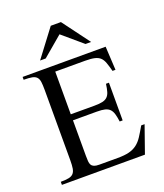

<svg xmlns="http://www.w3.org/2000/svg" viewBox="-126 -750 711 834"><g transform="rotate(-20 230.0 -333.0)"><path d="M399.9 0H16.1V-14.2Q39.6 -14.2 53.5 -17.1Q67.4 -20 74.7 -28.1Q82 -36.1 84.5 -50.5Q86.9 -64.9 86.9 -87.9V-413.1Q86.9 -436.5 85 -450.7Q83 -464.8 75.7 -472.7Q68.4 -480.5 54.2 -483.2Q40 -485.8 16.1 -485.8V-499H399.9L405.8 -390.1H392.1Q385.7 -414.1 380.1 -429.9Q374.5 -445.8 365 -455.1Q355.5 -464.4 339.1 -468.3Q322.8 -472.2 294.9 -472.2H157.2V-274.9H267.1Q290 -274.9 304 -278.1Q317.9 -281.2 326.4 -289.3Q335 -297.4 339.1 -311.3Q343.3 -325.2 346.2 -347.2H359.9V-172.9H346.2Q343.3 -194.8 339.1 -209Q335 -223.1 326.7 -231.7Q318.4 -240.2 304.4 -243.7Q290.5 -247.1 267.1 -247.1H157.2V-83Q157.2 -68.4 158 -57.9Q158.7 -47.4 162.8 -40.5Q167 -33.7 175.3 -30.3Q183.6 -26.9 199.2 -26.9H283.2Q315.9 -26.9 336.9 -32.2Q357.9 -37.6 373.3 -49.3Q388.7 -61 400.9 -79.8Q413.1 -98.6 428.2 -125H443.8ZM321.8 -540 230 -618.2 137.7 -540H111.8L207 -666H253.9L347.7 -540Z"/></g></svg>

Font: Scheherazade
Style: Regular
Weight: 400
Designer: SIL International
Foundry: SIL International
Version: Version 2.100 (build 932/914)